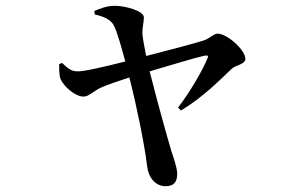

<svg xmlns="http://www.w3.org/2000/svg" viewBox="-20 -585 1040 662"><path d="M194 -368 184 -364C184 -344 184 -324 189 -312C200 -287 239 -252 268 -252C288 -252 301 -272 335 -286C351 -293 390 -306 426 -318C451 -221 479 -83 487 -14C491 26 515 57 551 57C579 57 591 43 591 14C591 -6 578 -42 571 -64C555 -117 522 -236 496 -339C568 -360 653 -386 685 -393C696 -395 700 -393 695 -383C679 -344 638 -272 594 -214L604 -204C681 -250 743 -314 779 -348C793 -361 826 -363 826 -382C826 -413 763 -469 730 -469C717 -469 702 -452 684 -446C657 -437 555 -410 484 -392C478 -422 472 -454 471 -468C470 -489 476 -507 476 -525C476 -548 411 -565 376 -565C348 -565 327 -556 305 -547L307 -535C339 -528 362 -517 372 -498C384 -476 399 -421 412 -373C344 -356 270 -338 247 -339C222 -339 210 -354 194 -368Z"/></svg>

Font: Noto Serif SC SemiBold
Style: Regular
Weight: 600
Designer: Ryoko NISHIZUKA 西塚涼子 (kana & ideographs); Frank Grießhammer (Latin, Greek & Cyrillic); Wenlong ZHANG 张文龙 (bopomofo); San
Foundry: Adobe
Version: Version 2.001;hotconv 1.1.0;makeotfexe 2.6.0